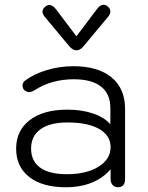

<svg xmlns="http://www.w3.org/2000/svg" viewBox="-20 -779 625 809"><path d="M48 -153Q48 -229 105.5 -273Q163 -317 264 -317Q325 -317 373 -300.5Q421 -284 445 -255V-324Q445 -383 406 -414Q367 -445 291 -445Q197 -445 126 -399Q112 -391 102 -391Q94 -391 85 -397Q75 -405 75 -418Q75 -431 85 -439Q122 -467 176.5 -483.5Q231 -500 289 -500Q393 -500 450 -453Q507 -406 507 -320V-26Q507 10 477 10Q463 10 454.5 0.5Q446 -9 446 -25V-66Q415 -29 367 -9.5Q319 10 257 10Q159 10 103.5 -33Q48 -76 48 -153ZM446 -159Q446 -208 398 -235.5Q350 -263 264 -263Q190 -263 150.5 -234.5Q111 -206 111 -153Q111 -100 149.5 -72.5Q188 -45 262 -45Q344 -45 395 -76.5Q446 -108 446 -159ZM273 -583 167 -710Q159 -721 159 -730Q159 -742 172 -752Q180 -758 188 -758Q202 -758 216 -740L302 -626L388 -740Q402 -759 416 -759Q425 -759 432 -753Q445 -744 445 -731Q445 -720 436 -709L331 -583Q318 -567 302 -567Q287 -567 273 -583Z"/></svg>

Font: Kodchasan Light
Style: Regular
Weight: 300
Version: Version 1.000; ttfautohint (v1.6)